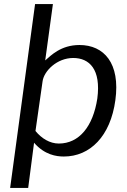

<svg xmlns="http://www.w3.org/2000/svg" viewBox="-20 -762 626 947"><path d="M119 165 148 -58C200 2 258 10 295 10C424 10 525 -90 549 -268C574 -450 493 -540 372 -540C280 -540 231 -488 203 -464L241 -742H153L30 165ZM270 -54C226 -54 185 -79 155 -116L190 -361C197 -412 261 -476 341 -476C421 -476 479 -420 460 -276C439 -139 371 -54 270 -54Z"/></svg>

Font: Cheyenne Sans
Style: Italic
Weight: 400
Italic angle: -8.13011°
Designer: The Public Sans project authors (U.S. Web Design System), Libre Franklin designed by Pablo Impallari and Rodrigo Fuenzal
Foundry: The Cheyenne Sans Project Authors
Version: Version 2.007